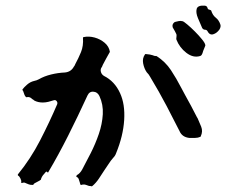

<svg xmlns="http://www.w3.org/2000/svg" viewBox="-20 -656 799 678"><path d="M758 -570Q761 -562 755 -552Q746 -539 733 -535Q720 -531 712 -547Q709 -551 704 -551Q698 -551 694 -557Q687 -573 679 -592Q671 -611 674.5 -624.5Q678 -638 704 -636Q711 -634 712 -630Q714 -622 719 -622Q726 -620 726 -618Q731 -602 742 -593.5Q753 -585 758 -570ZM705 -497Q706 -496 701.5 -486Q697 -476 695 -468Q694 -465 692 -462Q690 -459 686 -458Q662 -451 638 -469.5Q614 -488 603 -516Q602 -518 603 -524.5Q604 -531 603 -535Q600 -542 597.5 -546Q595 -550 590 -559Q588 -565 590 -570Q594 -578 600 -579Q605 -580 611 -581.5Q617 -583 625 -581Q629 -580 641.5 -569.5Q654 -559 668 -545Q682 -531 693 -517.5Q704 -504 705 -497ZM404 -327Q422 -288 418.5 -232Q415 -176 390 -115Q387 -106 380 -99Q371 -89 363.5 -77Q356 -65 348 -54Q339 -40 329 -25Q319 -10 306 1Q305 2 304 2L300 1Q295 1 292.5 0Q290 -1 287 -2Q282 -4 277.5 -4.5Q273 -5 267 -3H265Q264 -3 264 -5Q262 -9 262 -11Q260 -18 258 -23.5Q256 -29 251 -31Q248 -33 250 -35Q250 -36 252 -38Q262 -43 270 -57Q284 -83 300.5 -115.5Q317 -148 329 -183Q341 -218 343 -252.5Q345 -287 331 -317Q324 -331 311 -332Q296 -334 289 -319Q255 -245 220.5 -176.5Q186 -108 151 -49Q151 -47 149 -47Q148 -47 147.5 -47.5Q147 -48 147 -48Q146 -50 144 -50Q142 -50 136 -42Q127 -33 124 -21Q123 -21 123 -20.5Q123 -20 122 -20Q120 -18 116.5 -16.5Q113 -15 110 -13Q106 -11 102.5 -9Q99 -7 98 -4Q97 -3 95 -3Q86 -3 81.5 -5Q77 -7 74 -8Q70 -10 67 -11Q64 -12 58 -10Q56 -10 55 -11Q55 -11 54.5 -12Q54 -13 55 -14Q56 -17 52.5 -25Q49 -33 44 -36Q43 -36 43 -38V-40Q88 -95 121.5 -160Q155 -225 182 -288Q184 -294 180 -299Q176 -304 170 -302Q161 -299 151 -296.5Q141 -294 131 -294Q114 -294 101 -301Q99 -303 97.5 -304Q96 -305 94 -306Q90 -310 86 -312Q82 -314 74 -313Q73 -312 72.5 -312.5Q72 -313 72 -313Q68 -317 66.5 -321Q65 -325 64 -328Q62 -335 60 -337Q58 -339 60 -341Q65 -348 76 -357.5Q87 -367 100 -370Q110 -372 117 -376Q136 -387 160.5 -393Q185 -399 209 -400Q231 -402 241 -421Q243 -423 244 -425.5Q245 -428 246 -430Q257 -450 266 -472Q275 -494 273 -522Q273 -525 275 -525Q294 -529 314 -523.5Q334 -518 349.5 -505Q365 -492 368 -473Q368 -473 368 -472.5Q368 -472 367 -471Q361 -461 355 -449.5Q349 -438 343 -427Q342 -425 341 -422Q340 -419 338 -417Q334 -410 336.5 -401.5Q339 -393 347 -388Q385 -369 404 -327ZM689 -175Q689 -174 688.5 -173.5Q688 -173 688 -173Q679 -169 669 -169H648Q623 -172 614 -193Q595 -231 568.5 -281.5Q542 -332 510 -385Q508 -389 505 -393Q502 -397 498 -401Q489 -414 485.5 -432Q482 -450 492 -464Q492 -465 494 -465H496Q510 -464 519 -461Q525 -458 531 -458H533Q564 -438 583.5 -408.5Q603 -379 620 -346Q624 -339 627.5 -332Q631 -325 635 -318Q645 -300 654.5 -282.5Q664 -265 675 -243L678 -238Q684 -225 690.5 -208.5Q697 -192 689 -175Z"/></svg>

Font: Slackside One
Style: Regular
Weight: 400
Version: Version 1.000